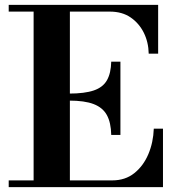

<svg xmlns="http://www.w3.org/2000/svg" viewBox="-20 -774 734 794"><path d="M16 0V-28H444Q498 -28 535.5 -58Q573 -88 593.5 -136.5Q614 -185 616 -242H654V0ZM119 -15V-751H269V-15ZM440 -216Q439 -267 422 -298Q405 -329 367.5 -343.5Q330 -358 265 -358V-387Q330 -387 368 -400Q406 -413 422.5 -442.5Q439 -472 440 -519H478V-216ZM595 -552Q594 -600 574.5 -639Q555 -678 520 -702Q485 -726 434 -726H16V-754H634V-552Z"/></svg>

Font: Libre Bodoni SemiBold
Style: Regular
Weight: 600
Designer: Pablo Impallari, Rodrigo Fuenzalida
Foundry: Impallari Type
Version: Version 2.005;gftools[0.9.23]